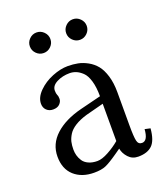

<svg xmlns="http://www.w3.org/2000/svg" viewBox="-120 -702 691 798"><g transform="rotate(-20 226.0 -303.0)"><path d="M262 -540.3Q248.5 -553.7 248.5 -572.3Q248.5 -590.8 262 -604.2Q275.4 -617.7 293.9 -617.7Q312.5 -617.7 325.9 -604.2Q339.4 -590.8 339.4 -572.3Q339.4 -553.7 325.9 -540.3Q312.5 -526.9 293.9 -526.9Q275.4 -526.9 262 -540.3ZM101.3 -540.3Q87.9 -553.7 87.9 -572.3Q87.9 -590.8 101.3 -604.2Q114.7 -617.7 133.3 -617.7Q151.9 -617.7 165.3 -604.2Q178.7 -590.8 178.7 -572.3Q178.7 -553.7 165.3 -540.3Q151.9 -526.9 133.3 -526.9Q114.7 -526.9 101.3 -540.3ZM291 -245.1 212.4 -224.6Q180.7 -215.3 159.4 -201.9Q138.2 -188.5 128.2 -172.4Q118.2 -156.2 114.7 -141.4Q111.3 -126.5 111.3 -107.4Q111.3 -94.2 114.7 -81.5Q118.2 -68.8 126.2 -56.4Q134.3 -43.9 150.6 -36.4Q167 -28.8 189.5 -28.8Q210 -28.8 239 -44.7Q268.1 -60.5 291 -80.1ZM355.5 12.2Q329.1 12.2 312.3 -6.1Q295.4 -24.4 291.5 -46.4L268.6 -30.3Q231.4 -4.4 211.9 3.9Q192.4 12.2 160.2 12.2Q106 12.2 72.5 -17.8Q39.1 -47.9 39.1 -102.5Q39.1 -158.2 82 -197.5Q125 -236.8 199.2 -255.4L291 -278.3Q291 -318.4 282.7 -346.4Q274.4 -374.5 260.3 -387.7Q246.1 -400.9 232.7 -406.2Q219.2 -411.6 204.6 -411.6Q173.3 -411.6 147.9 -398.7Q122.6 -385.7 122.6 -364.3Q122.6 -351.6 126 -343.8Q129.4 -337.9 129.4 -325.7Q129.4 -314 119.4 -303.5Q109.4 -293 89.8 -293Q72.3 -293 61 -304Q49.8 -314.9 49.8 -332.5Q49.8 -360.4 75.9 -386.5Q102.1 -412.6 138.7 -427.2Q175.3 -441.9 207.5 -441.9Q231.4 -441.9 252.2 -437.7Q272.9 -433.6 294.2 -421.9Q315.4 -410.2 330.6 -391.6Q345.7 -373 355.2 -341.8Q364.7 -310.5 364.7 -269.5V-122.6Q364.7 -71.8 368.9 -54Q373 -36.1 389.2 -36.1Q415 -36.1 418.5 -86.4L442.9 -81.1Q438.5 -28.8 417.2 -8.3Q396 12.2 355.5 12.2Z"/></g></svg>

Font: Libertinage
Style: b
Weight: 400
Designer: OSP
Foundry: OSP
Version: Version 1.0; 2008; OFL relea